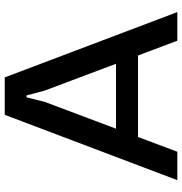

<svg xmlns="http://www.w3.org/2000/svg" viewBox="1 -770 769 811"><g transform="rotate(-90 385.5 -364.5)"><path d="M30 0 306 -729H464L740 0H619L408 -561L388 -637H380L361 -561L150 0ZM198 -166 232 -259H537L571 -166Z"/></g></svg>

Font: Hubot Sans Condensed ExtraLight Medium
Style: Regular
Weight: 500
Version: Version 2.000